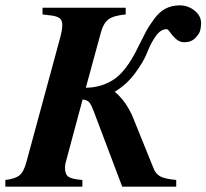

<svg xmlns="http://www.w3.org/2000/svg" viewBox="-55 -698 772 718"><path d="M321 -572 266 -370Q318 -370 363 -396Q416 -426 464 -527Q483 -565 492 -582Q501 -599 521 -626.5Q541 -654 564.5 -666Q588 -678 617 -678Q648 -678 672.5 -658.5Q697 -639 697 -611Q697 -599 694 -585.5Q691 -572 675.5 -556Q660 -540 634 -540Q617 -540 603.5 -552Q590 -564 581.5 -576.5Q573 -589 568 -589Q546 -589 527.5 -563Q509 -537 495.5 -502Q482 -467 450 -424Q418 -381 374 -355Q418 -318 443 -257L519 -69Q527 -48 544 -38.5Q561 -29 604 -25V0H402L297 -278Q287 -305 279.5 -314.5Q272 -324 254 -326L190 -88Q188 -78 188 -71Q188 -46 201 -37Q214 -28 253 -25V0H-35V-25Q1 -29 17.5 -42Q34 -55 44 -93L167 -546Q178 -584 178 -604Q178 -621 169 -629Q160 -637 137 -640L104 -644V-669H415V-644Q370 -640 350.5 -625.5Q331 -611 321 -572Z"/></svg>

Font: STIX
Style: Bold Italic
Weight: 700
Italic angle: -16.33°
Designer: MicroPress Inc., with final additions and corrections provided by Coen Hoffman, Elsevier (retired)
Version: Version 1.1.1